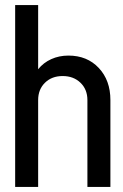

<svg xmlns="http://www.w3.org/2000/svg" viewBox="-20 -740 487 760"><path d="M417 -344V0H326V-344Q326 -386 298.5 -412.5Q271 -439 228 -439Q185 -439 158 -412.5Q131 -386 131 -344V0H40V-720H131V-466Q152 -492 183 -506Q214 -520 251 -520Q325 -520 371 -471Q417 -422 417 -344Z"/></svg>

Font: Akshar
Style: Regular
Weight: 400
Designer: Tall Chai
Foundry: Tall Chai
Version: Version 1.000